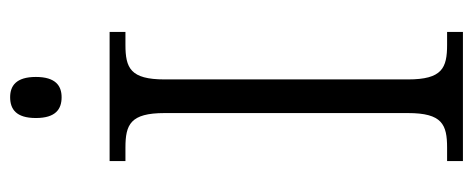

<svg xmlns="http://www.w3.org/2000/svg" viewBox="-304 -652 955 388"><g transform="rotate(-90 174.0 -457.5)"><path d="M172 -811C195 -811 213 -823 213 -863C213 -903 195 -915 172 -915C148 -915 130 -903 130 -863C130 -823 148 -811 172 -811ZM43 0H304V-32H278C231 -32 208 -42 208 -111V-603C208 -672 231 -682 278 -682H304V-714H43V-682H70C117 -682 140 -672 140 -603V-111C140 -42 117 -32 70 -32H43Z"/></g></svg>

Font: Noto Serif Bengali Light
Style: Regular
Weight: 300
Designer: Juan Bruce, Universal Thirst, Indian Type Foundry and the Monotype Design Team.
Foundry: Monotype Imaging Inc.
Version: Version 2.003